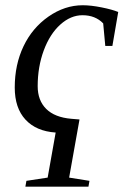

<svg xmlns="http://www.w3.org/2000/svg" viewBox="-20 -491 484 724"><path d="M279.8 -40.5 240.7 178.7 317.4 190.9 313.5 212.9H75.7L79.6 190.9L159.7 178.7L189.9 8.8Q116.7 3.9 76.2 -39.8Q35.6 -83.5 35.6 -161.1Q35.6 -247.1 68.6 -316.4Q101.6 -385.7 162.8 -428.5Q224.1 -471.2 292 -471.2Q323.2 -471.2 363.3 -463.1Q403.3 -455.1 425.8 -445.8L403.8 -317.9H377L369.1 -402.8Q339.4 -433.6 291 -433.6Q246.6 -433.6 207.3 -398.2Q168 -362.8 145 -300.8Q122.1 -238.8 122.1 -166Q122.1 -112.3 154.3 -80.3Q186.5 -48.3 249.5 -43Z"/></svg>

Font: Tinos
Style: Italic
Weight: 400
Italic angle: -16.333°
Designer: Steve Matteson
Foundry: Monotype Imaging Inc.
Version: Version 1.32